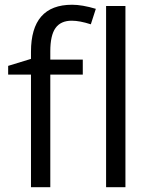

<svg xmlns="http://www.w3.org/2000/svg" viewBox="-20 -785 632 805"><path d="M327.1 -472.2H190.9V0H109.9V-472.2H14.2V-508.8L109.9 -538.1V-567.9Q109.9 -765.1 282.2 -765.1Q324.7 -765.1 381.8 -748L360.8 -683.1Q314 -698.2 280.8 -698.2Q234.9 -698.2 212.9 -667.7Q190.9 -637.2 190.9 -569.8V-535.2H327.1ZM505.9 0H424.8V-759.8H505.9Z"/></svg>

Font: f06041945
Style: Regular
Weight: 400
Foundry: Ascender Corporation
Version: Version 1.10